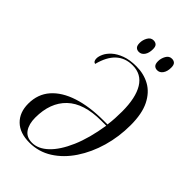

<svg xmlns="http://www.w3.org/2000/svg" viewBox="-269 -988 1088 1088"><g transform="rotate(45 275.0 -444.0)"><path d="M195 10Q118 10 76 -31Q34 -72 34 -142Q34 -218 79.5 -270Q125 -322 208 -349Q291 -376 403 -376H435Q439 -404 440.5 -432Q442 -460 442 -486Q442 -596 406 -655Q370 -714 299 -714Q180 -714 143 -569Q126 -572 126 -597Q126 -613 136 -634.5Q146 -656 168.5 -676.5Q191 -697 228 -711Q265 -725 318 -725Q378 -725 426 -698.5Q474 -672 502.5 -615Q531 -558 531 -466Q531 -373 506.5 -288Q482 -203 437 -135.5Q392 -68 330.5 -29Q269 10 195 10ZM206 0Q255 0 300.5 -43Q346 -86 381.5 -168Q417 -250 435 -366H395Q256 -366 187 -300Q118 -234 118 -114Q118 -63 139.5 -31.5Q161 0 206 0ZM417 -792Q402 -792 393 -801Q384 -810 384 -832Q384 -855 396 -876.5Q408 -898 430 -898Q445 -898 454 -889.5Q463 -881 463 -859Q463 -829 450 -810.5Q437 -792 417 -792ZM270 -792Q255 -792 246 -801Q237 -810 237 -832Q237 -855 249 -876.5Q261 -898 283 -898Q298 -898 307 -889.5Q316 -881 316 -860Q316 -829 303 -810.5Q290 -792 270 -792Z"/></g></svg>

Font: Noto Serif Display ExtraCondensed
Style: Italic
Weight: 400
Width: 2
Italic angle: -12°
Designer: Monotype Design Team
Foundry: Monotype Imaging Inc.
Version: Version 2.009